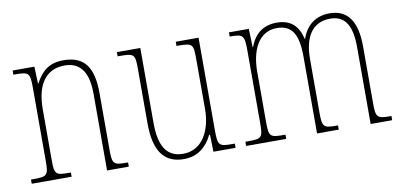

<svg xmlns="http://www.w3.org/2000/svg" viewBox="-58 -714 1877 896"><g transform="rotate(-10 881.0 -266.0)"><path d="M31 0H220V-20H211C147 -20 142 -25 142 -95V-333C142 -454 191 -517 278 -517C358 -517 388 -456 388 -364V0H491V-20H484C422 -20 416 -25 416 -95V-361C416 -485 375 -542 276 -542C210 -542 173 -512 143 -456H141L138 -536H35V-516H47C107 -516 114 -511 114 -441V-95C114 -25 108 -20 44 -20H31Z M751 10C820 10 861 -30 886 -81H890L892 0H997V-20H986C922 -20 916 -24 916 -99V-536H808V-516H816C887 -516 888 -511 888 -431V-203C888 -104 844 -15 752 -15C671 -15 640 -75 640 -182V-536H529V-516H540C607 -516 612 -511 612 -443V-184C612 -46 662 10 751 10Z M1047 0H1237V-20H1230C1162 -20 1158 -25 1158 -97V-333C1158 -430 1195 -517 1283 -517C1355 -517 1383 -469 1383 -364V0H1486V-20H1479C1417 -20 1411 -25 1411 -95V-348C1411 -441 1444 -517 1536 -517C1609 -517 1637 -462 1637 -364V0H1739V-20H1735C1672 -20 1665 -25 1665 -92V-363C1665 -482 1623 -542 1537 -542C1472 -542 1426 -507 1405 -445H1403C1389 -505 1355 -542 1287 -542C1226 -542 1182 -512 1159 -449H1157L1154 -536H1060V-516H1066C1125 -516 1130 -508 1130 -435V-97C1130 -25 1126 -20 1060 -20H1047Z"/></g></svg>

Font: Noto Serif Georgian Condensed Thin
Style: Regular
Weight: 100
Width: 3
Designer: Monotype Design Team, Akaki Razmadze
Foundry: Google LLC
Version: Version 2.003